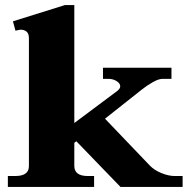

<svg xmlns="http://www.w3.org/2000/svg" viewBox="-20 -737 759 757"><path d="M700 -43V0H455L281 -180L273 -174V-83Q273 -43 326 -43H351V0H11V-43H40Q94 -43 94 -82V-586Q94 -605 84.5 -612.5Q75 -620 62 -620Q58 -620 41 -616L31 -653L236 -717H273V-252L443 -379Q454 -388 454 -397Q454 -408 440 -417Q426 -426 409 -426H386V-470H656V-426H620Q605 -426 581.5 -412.5Q558 -399 538 -383L394 -269L570 -85Q588 -66 616.5 -54.5Q645 -43 669 -43Z"/></svg>

Font: Taviraj
Style: Bold
Weight: 700
Designer: Katatrad Team
Foundry: CadsonDemak
Version: Version 1.001